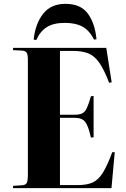

<svg xmlns="http://www.w3.org/2000/svg" viewBox="-20 -979 655 999"><path d="M48 0V-12L94 -15Q113 -16 119 -27Q125 -38 125 -69V-671Q125 -695 118.5 -705Q112 -715 91 -716L48 -718V-730H533L561 -551L548 -548Q521 -618 496 -653.5Q471 -689 439 -701.5Q407 -714 359 -714H292V-382H367Q394 -382 408.5 -389.5Q423 -397 432.5 -418Q442 -439 453 -478L467 -480V-265L453 -263Q440 -323 423.5 -344.5Q407 -366 368 -366H292V-16H385Q432 -16 462 -29.5Q492 -43 515 -80Q538 -117 564 -187H577L560 0ZM321 -959Q399 -959 436.5 -909Q474 -859 482 -775L469 -773Q446 -820 410 -840Q374 -860 317 -860Q258 -860 223 -837.5Q188 -815 169 -771L155 -773Q164 -856 204.5 -907.5Q245 -959 321 -959Z"/></svg>

Font: Literata 72pt
Style: Bold
Weight: 700
Designer: Latin by Veronika Burian and Jose Scaglione. Greek by Irene Vlachou. Cyrillic by Vera Evstafieva.
Foundry: TypeTogether
Version: Version 3.002